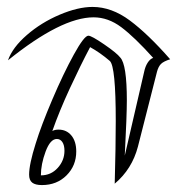

<svg xmlns="http://www.w3.org/2000/svg" viewBox="-20 -524 538 554"><path d="M471 -353Q452 -347 444.5 -339.5Q437 -332 433 -317L378 -101Q361 -36 311 6Q314 -101 314 -175Q314 -332 297 -348Q269 -372 240 -388Q212 -335 181.5 -269Q151 -203 131 -146Q138 -150 149 -150Q172 -150 186 -133Q200 -116 200 -87Q200 -46 172 -18Q144 10 101 10Q82 10 73 3Q64 -4 64 -20Q64 -50 83 -110Q99 -162 131 -237Q163 -312 193 -366.5Q223 -421 235 -421Q244 -421 280.5 -396Q317 -371 327 -358Q346 -338 346 -234Q346 -191 340 -75L396 -317Q399 -332 406 -343Q413 -354 422 -357Q368 -417 330 -445.5Q292 -474 250 -474Q157 -474 3 -350Q16 -387 57.5 -423Q99 -459 152 -481.5Q205 -504 247 -504Q302 -504 354.5 -465Q407 -426 471 -353ZM144 -123Q125 -123 111.5 -86.5Q98 -50 98 -18Q127 -18 146.5 -39.5Q166 -61 166 -89Q166 -105 160 -114Q154 -123 144 -123Z"/></svg>

Font: Srisakdi
Style: Regular
Weight: 400
Designer: Cadson Demak Co.,Ltd.
Foundry: Cadson Demak Co.,Ltd.
Version: Version 1.000